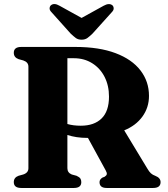

<svg xmlns="http://www.w3.org/2000/svg" viewBox="-20 -933 833 953"><path d="M719.5 -457Q719.5 -399.5 687 -354.5Q654.5 -309.5 596.5 -286L711.5 -96Q720.5 -80.5 729 -72.8Q737.5 -65 751.5 -60Q777 -50 777 -29Q777 0 740 0H509.5Q474 0 474 -29Q474 -42.5 488.5 -51.5L499 -55.5Q508.5 -61.5 510 -68.2Q511.5 -75 504.5 -87.5L416.5 -248.5H414.5Q386 -248.5 361 -252.2Q336 -256 314.5 -263V-98Q314.5 -76 336 -67L360 -60.5Q374 -54 378.8 -47Q383.5 -40 383.5 -29Q383.5 0 347 0H85.5Q48.5 0 48.5 -29Q48.5 -52 72 -60.5L95.5 -67Q121 -75.5 121 -98V-602Q121 -624.5 95.5 -633L72 -639.5Q48.5 -648 48.5 -671Q48.5 -700 85.5 -700H354Q472 -700 553.5 -669.2Q635 -638.5 677.2 -583.5Q719.5 -528.5 719.5 -457ZM314.5 -644V-317.5Q343.5 -309 381 -309Q447.5 -309 484.2 -345Q521 -381 521 -453.5Q521 -508.5 499 -551.5Q477 -594.5 437.5 -619.2Q398 -644 346.5 -644ZM439.5 -766.5Q425.5 -753 414 -744.5Q402.5 -736 385 -736Q367.5 -736 356 -744.5Q344.5 -753 330.5 -766.5L236 -872Q225.5 -882.5 226.2 -892.2Q227 -902 233 -907Q249 -920 275.5 -904.5L385 -844L494.5 -904.5Q521.5 -919.5 537.5 -907Q543.5 -902 544.2 -892.2Q545 -882.5 534.5 -872Z"/></svg>

Font: Fraunces 9pt S000
Style: Bold
Weight: 700
Version: Version 1.000; ttfautohint (v1.8.3)